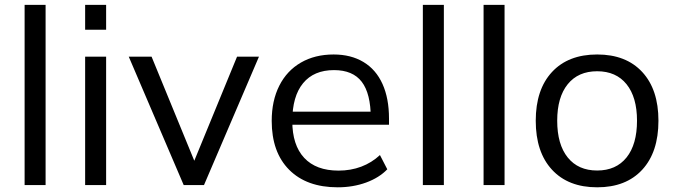

<svg xmlns="http://www.w3.org/2000/svg" viewBox="-20 -777 2832 806"><path d="M83.3 -756.6H171.4V0H83.3Z M337.4 -756.6H425.5V-652.3H337.4ZM337.4 -539.1H425.5V0H337.4Z M520.5 -539.1H616.3L810.4 -66.2H780.8L975.1 -539.1H1067.1L836.3 0H751.2Z M1120.6 -269.5Q1120.6 -354.2 1152.5 -417.3Q1184.3 -480.3 1243.2 -514.3Q1302 -548.3 1380.6 -548.3Q1453.2 -548.3 1505.8 -516.7Q1558.3 -485.1 1585.7 -424.5Q1613 -363.9 1613 -279.3V-253.4H1188.4V-308.1H1554.9L1536.6 -281.1Q1536.3 -384.3 1498.7 -433.5Q1461.1 -482.7 1382.2 -482.7Q1297.5 -482.7 1252.3 -427.7Q1207 -372.7 1207 -268.9Q1207 -168 1256.9 -114.4Q1306.8 -60.8 1401.1 -60.8Q1452.3 -60.8 1496.3 -77.3Q1540.4 -93.9 1575 -126.1L1605.8 -66.3Q1571.7 -30.8 1516.8 -10.7Q1461.9 9.3 1397.7 9.3Q1267.2 9.3 1193.9 -64.3Q1120.6 -137.9 1120.6 -269.5Z M1755.1 -756.6H1843.3V0H1755.1Z M2010 -756.6H2098.1V0H2010Z M2229 -270.1Q2229 -401.1 2297.2 -474.7Q2365.4 -548.3 2486.9 -548.3Q2608.1 -548.3 2676.1 -474.7Q2744.1 -401.1 2744.1 -270.1Q2744.1 -138.5 2676.1 -64.6Q2608.1 9.3 2486.9 9.3Q2365.4 9.3 2297.2 -64.6Q2229 -138.5 2229 -270.1ZM2654.1 -270.3Q2654.1 -368.9 2610.2 -423.4Q2566.3 -477.9 2486.8 -477.9Q2407.2 -477.9 2363.2 -423.4Q2319.1 -368.9 2319.1 -270.3Q2319.1 -170.8 2363.2 -116Q2407.2 -61.2 2486.8 -61.2Q2566.3 -61.2 2610.2 -116Q2654.1 -170.8 2654.1 -270.3Z"/></svg>

Font: Min Sans VF VF
Style: Regular
Weight: 400
Designer: Jinseong-Kim, NotoSansCJK, Nunito
Foundry: Jinseong-Kim
Version: Version 1.420;Glyphs 3.1.2 (3151)